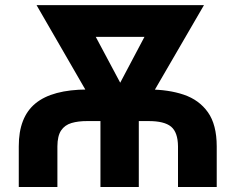

<svg xmlns="http://www.w3.org/2000/svg" viewBox="-20 -748 942 768"><path d="M209.6 0H55.1V-162.5Q54.8 -279.3 121.9 -334.4Q189.1 -389.6 329.3 -390H574Q653.8 -390 715.2 -369.2Q776.7 -348.3 811.7 -298.9Q846.8 -249.4 846.9 -162.5V0H692V-162.5Q691.5 -218.8 664.3 -241.4Q637 -263.9 574 -263.7H329.3Q293.1 -263.9 266 -255.9Q239 -247.9 224.4 -226.1Q209.8 -204.3 209.6 -162.5ZM656.4 -727.5V-600.6H269.7V-727.5ZM423.6 -346.7 625 -727.5H795.9L528.5 -267H442.8ZM295.3 -727.5 500.2 -343.4 477.5 -267H392.2L126.2 -727.5ZM535.2 -368.6V0H381.8V-368.6Z"/></svg>

Font: Inter Tight
Style: Regular
Weight: 400
Designer: Rasmus Andersson
Foundry: rsms
Version: Version 3.002